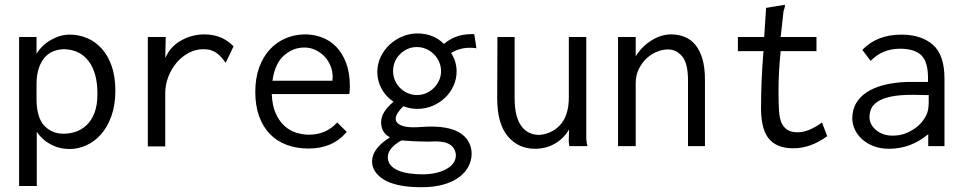

<svg xmlns="http://www.w3.org/2000/svg" viewBox="-20 -612 4040 804"><path d="M60 -457H133V-387Q156 -424 194.5 -445.5Q233 -467 272 -467Q310 -467 344.5 -452.5Q379 -438 405.5 -409Q432 -380 447.5 -336Q463 -292 463 -232Q463 -172 446.5 -126Q430 -80 403 -49.5Q376 -19 341.5 -3.5Q307 12 271 12Q229 12 193 -7Q157 -26 134 -60V167H60ZM133 -190Q135 -116 167 -84Q199 -52 246 -52Q271 -52 296 -60Q321 -68 342 -87.5Q363 -107 375.5 -139Q388 -171 388 -219Q388 -307 351.5 -355.5Q315 -404 249 -406Q229 -406 208 -399Q187 -392 170.5 -375Q154 -358 143.5 -329.5Q133 -301 133 -259Z M599 -457H674L672 -369Q693 -417 738.5 -442.5Q784 -468 836 -468Q910 -468 958 -418L925 -349Q914 -364 905 -374Q896 -384 885.5 -391Q875 -398 862.5 -402Q850 -406 832 -406Q799 -406 770 -390.5Q741 -375 719.5 -349.5Q698 -324 685 -291Q672 -258 672 -222V1H599Z M1259 -468Q1295 -468 1329 -455Q1363 -442 1388.5 -415.5Q1414 -389 1429.5 -348Q1445 -307 1445 -251Q1445 -243 1444.5 -234.5Q1444 -226 1443 -218H1118Q1120 -170 1134.5 -137.5Q1149 -105 1171 -85Q1193 -65 1220 -56.5Q1247 -48 1274 -48Q1345 -48 1392 -99L1432 -60Q1374 10 1272 10Q1222 10 1180.5 -5.5Q1139 -21 1110 -51Q1081 -81 1065 -125.5Q1049 -170 1049 -227Q1049 -285 1065.5 -330Q1082 -375 1110.5 -405.5Q1139 -436 1177 -452Q1215 -468 1259 -468ZM1121 -274H1372Q1372 -278 1372.5 -281.5Q1373 -285 1373 -290Q1373 -315 1363.5 -337.5Q1354 -360 1338 -376.5Q1322 -393 1300.5 -403Q1279 -413 1254 -413Q1207 -413 1169 -379.5Q1131 -346 1121 -274Z M1655 -385Q1640 -370 1633 -352Q1626 -334 1626 -314Q1626 -294 1634 -275.5Q1642 -257 1655.5 -243.5Q1669 -230 1687.5 -222Q1706 -214 1726 -214Q1747 -214 1765 -222Q1783 -230 1797 -244Q1811 -258 1819 -276Q1827 -294 1827 -314Q1827 -334 1819 -352.5Q1811 -371 1797 -385Q1783 -399 1764.5 -407Q1746 -415 1726 -415Q1685 -415 1655 -385ZM1839 -428Q1887 -469 1953 -469H1966L1975 -410Q1968 -411 1961.5 -411.5Q1955 -412 1948 -412Q1904 -412 1869 -390Q1892 -355 1892 -313Q1892 -281 1879 -252.5Q1866 -224 1843.5 -202.5Q1821 -181 1791 -168.5Q1761 -156 1727 -156Q1699 -156 1669 -167Q1637 -136 1637 -115Q1637 -98 1656.5 -88.5Q1676 -79 1710 -79Q1729 -79 1748.5 -80.5Q1768 -82 1785 -82Q1830 -82 1862.5 -73.5Q1895 -65 1915 -49.5Q1935 -34 1945 -13Q1955 8 1955 32Q1955 59 1942 84.5Q1929 110 1903 129.5Q1877 149 1837.5 160.5Q1798 172 1745 172Q1690 172 1650.5 163.5Q1611 155 1587 140Q1563 125 1550.5 105.5Q1538 86 1538 64Q1538 10 1613 -37Q1576 -56 1576 -100Q1576 -143 1628 -186Q1596 -207 1578 -240Q1560 -273 1560 -310Q1560 -344 1574 -373.5Q1588 -403 1611.5 -425Q1635 -447 1665.5 -459.5Q1696 -472 1728 -472Q1795 -472 1839 -428ZM1661 -24Q1604 8 1604 46Q1604 66 1615.5 79.5Q1627 93 1646.5 101.5Q1666 110 1692.5 114Q1719 118 1748 118Q1809 118 1849 96Q1889 74 1889 37Q1887 10 1866.5 -5Q1846 -20 1802 -20Q1797 -20 1792 -19.5Q1787 -19 1782 -19Q1744 -19 1714 -20.5Q1684 -22 1661 -24Z M2063 -457H2135V-202Q2135 -158 2143 -128.5Q2151 -99 2165.5 -81Q2180 -63 2198.5 -55Q2217 -47 2239 -47Q2263 -49 2285 -59Q2307 -69 2324.5 -87.5Q2342 -106 2352 -135Q2362 -164 2362 -205V-457H2435V-41Q2435 -18 2440 0H2364Q2363 -7 2362 -15.5Q2361 -24 2362 -35L2363 -70Q2341 -32 2303.5 -10.5Q2266 11 2221 11Q2186 11 2158 -1.5Q2130 -14 2107.5 -40Q2085 -66 2073.5 -106Q2062 -146 2062 -202Z M2568 0V-457H2642V-376Q2668 -418 2708.5 -443Q2749 -468 2791 -468Q2821 -468 2847 -457.5Q2873 -447 2892 -424Q2911 -401 2921.5 -365Q2932 -329 2932 -277V0H2861V-275Q2861 -347 2836.5 -376Q2812 -405 2777 -405Q2754 -405 2730 -395Q2706 -385 2686.5 -366.5Q2667 -348 2654.5 -322Q2642 -296 2642 -263V0Z M3188 -579 3267 -592Q3267 -583 3264.5 -576Q3262 -569 3261 -565L3249 -457H3399V-398H3249Q3240 -309 3240 -231Q3240 -183 3242 -150Q3244 -117 3252.5 -98Q3261 -79 3277 -68.5Q3293 -58 3320 -58Q3366 -58 3422 -99L3444 -42Q3375 9 3302 9Q3230 9 3197 -34.5Q3164 -78 3167 -176Q3167 -212 3169 -268Q3171 -324 3177 -398H3070V-457H3180Z M3591 -403Q3652 -467 3754 -467Q3838 -467 3886.5 -424.5Q3935 -382 3935 -283V0H3867V-50Q3794 11 3703 11Q3667 11 3638.5 0Q3610 -11 3590 -29Q3570 -47 3559.5 -70Q3549 -93 3549 -116Q3549 -185 3608.5 -225Q3668 -265 3780 -269H3866V-286Q3866 -354 3837.5 -381Q3809 -408 3749 -408Q3675 -408 3626 -357ZM3869 -214H3852Q3838 -214 3825.5 -214.5Q3813 -215 3801 -215Q3746 -215 3711 -207.5Q3676 -200 3656 -187Q3636 -174 3628.5 -157.5Q3621 -141 3621 -122Q3621 -90 3649 -67Q3677 -44 3718 -44Q3748 -44 3772 -53.5Q3796 -63 3814 -76.5Q3832 -90 3843 -104.5Q3854 -119 3859 -130Q3869 -150 3869 -184Z"/></svg>

Font: Inconsolata
Style: Regular
Weight: 400
Designer: Raph Levien, Kirill Tkachev
Foundry: Cyreal
Version: Version 1.013